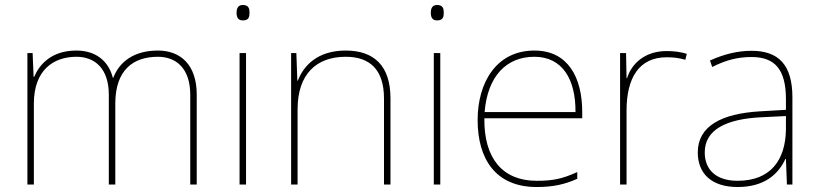

<svg xmlns="http://www.w3.org/2000/svg" viewBox="-20 -741 3285 771"><path d="M614 -538C519 -538 460 -494 435 -429H433C415 -500 360 -538 287 -538C185 -538 138 -481 117 -432H115L111 -528H90V0H116V-325C116 -459 194 -513 287 -513C360 -513 417 -467 417 -360V0H443V-325C443 -459 514 -513 614 -513C687 -513 744 -467 744 -360V0H770V-361C770 -482 704 -538 614 -538Z M955 -721C935 -721 930 -706 930 -690C930 -673 935 -659 955 -659C979 -659 982 -673 982 -690C982 -706 979 -721 955 -721ZM968 -528H942V0H968Z M1368 -538C1256 -538 1199 -478 1176 -417H1174L1170 -528H1149V0H1175V-302C1175 -446 1253 -513 1368 -513C1465 -513 1522 -462 1522 -345V0H1548V-346C1548 -477 1482 -538 1368 -538Z M1735 -721C1715 -721 1710 -706 1710 -690C1710 -673 1715 -659 1735 -659C1759 -659 1762 -673 1762 -690C1762 -706 1759 -721 1735 -721ZM1748 -528H1722V0H1748Z M2126 -538C1972 -538 1898 -408 1898 -259C1898 -104 1969 10 2135 10C2199 10 2247 0 2298 -23V-50C2236 -22 2199 -15 2135 -15C1998 -15 1923 -105 1925 -266H2318V-291C2318 -430 2261 -538 2126 -538ZM2126 -513C2238 -513 2292 -423 2291 -291H1926C1938 -436 2014 -513 2126 -513Z M2657 -536C2572 -536 2517 -488 2498 -427H2496L2494 -528H2470V0H2496V-297C2496 -428 2546 -511 2657 -511C2687 -511 2707 -508 2732 -501L2738 -525C2714 -532 2689 -536 2657 -536Z M2998 -537C2939 -537 2884 -522 2831 -498L2840 -472C2897 -501 2945 -512 2998 -512C3091 -512 3136 -463 3136 -343V-300L3033 -294C2876 -285 2782 -234 2782 -129C2782 -45 2836 10 2942 10C3050 10 3106 -42 3134 -103H3136L3140 0H3162V-350C3162 -480 3107 -537 2998 -537ZM3035 -270 3136 -275V-220C3134 -99 3075 -15 2942 -15C2857 -15 2810 -58 2810 -129C2810 -222 2899 -263 3035 -270Z"/></svg>

Font: Noto Sans Thai Looped Thin
Style: Regular
Weight: 100
Designer: Sasikarn Vongin, Ben Mitchell
Foundry: The Fontpad Ltd
Version: Version 1.001